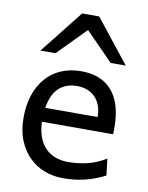

<svg xmlns="http://www.w3.org/2000/svg" viewBox="-88 -845 711 920"><g transform="rotate(10 267.5 -384.5)"><path d="M136.7 -236.8Q138.2 -193.8 150.1 -162.1Q162.1 -130.4 182.9 -109.6Q203.6 -88.9 231.7 -78.6Q259.8 -68.4 293 -68.4Q340.3 -68.4 385.7 -79.1Q431.2 -89.8 476.1 -117.2L485.8 -36.6Q460 -23.4 435.1 -14.2Q410.2 -4.9 385.3 1Q360.4 6.8 334.7 9.5Q309.1 12.2 280.8 12.2Q233.9 12.2 191.4 -4.2Q148.9 -20.5 116.7 -52.5Q84.5 -84.5 65.4 -131.8Q46.4 -179.2 46.4 -241.7Q46.4 -302.2 62.7 -351.3Q79.1 -400.4 109.4 -435.3Q139.6 -470.2 183.1 -489Q226.6 -507.8 280.8 -507.8Q320.8 -507.8 351.6 -498.3Q382.3 -488.8 404.8 -471.9Q427.2 -455.1 442.4 -432.6Q457.5 -410.2 466.6 -384.3Q475.6 -358.4 479.5 -330.3Q483.4 -302.2 483.4 -274.9V-255.9Q483.4 -243.7 482.9 -236.8ZM273.4 -434.6Q219.7 -434.6 185.5 -403.1Q151.4 -371.6 140.6 -305.2H395.5Q395.5 -336.4 386.5 -360.6Q377.4 -384.8 361.1 -401.4Q344.7 -418 322.3 -426.3Q299.8 -434.6 273.4 -434.6ZM70.3 -571.3 236.3 -781.2H319.3L485.4 -571.3H412.1L277.8 -708L143.6 -571.3Z"/></g></svg>

Font: Andika Compact
Style: Regular
Weight: 400
Designer: Victor Gaultney, Annie Olsen, Julie Remington, Don Collingsworth, Eric Hays, Becca Hirsbrunner
Foundry: SIL International
Version: Version 5.000 ; LnSpcTght